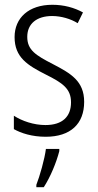

<svg xmlns="http://www.w3.org/2000/svg" viewBox="-20 -562 408 803"><path d="M332 -136C332 -223 276 -255 201 -294C129 -331 94 -353 94 -408C94 -463 134 -495 198 -495C236 -495 276 -483 305 -465L327 -510C291 -530 247 -542 199 -542C100 -542 41 -487 41 -407C41 -322 95 -289 172 -250C242 -215 277 -191 277 -134C277 -75 242 -39 170 -39C121 -39 72 -56 38 -78V-22C68 -5 114 10 171 10C275 10 332 -44 332 -136ZM228 70V61H172C167 102 146 176 132 211V221H163C191 178 216 117 228 70Z"/></svg>

Font: Noto Sans Thai Looped Condensed Light
Style: Regular
Weight: 300
Width: 3
Designer: Sasikarn Vongin, Ben Mitchell
Foundry: The Fontpad Ltd
Version: Version 1.001